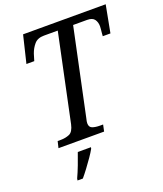

<svg xmlns="http://www.w3.org/2000/svg" viewBox="-166 -822 979 1151"><g transform="rotate(-20 323.5 -246.5)"><path d="M86 0 96 -42H116Q146 -42 171 -52.5Q196 -63 206 -109L323 -664H235Q194 -664 173 -639.5Q152 -615 141 -583L128 -540H78L120 -714H647L614 -540H565Q565 -546 566.5 -559.5Q568 -573 569 -585.5Q570 -598 570 -602Q570 -628 557 -646Q544 -664 510 -664H421L304 -111Q299 -92 299 -81Q299 -56 318 -49Q337 -42 366 -42H386L377 0ZM129 209Q144 177 159.5 136.5Q175 96 187 61H271L269 70Q258 90 239 117.5Q220 145 199 173Q178 201 161 221H127Z"/></g></svg>

Font: Noto Serif SemiCondensed
Style: Italic
Weight: 400
Width: 4
Italic angle: -12°
Designer: Monotype Design Team
Foundry: Monotype Imaging Inc.
Version: Version 2.013